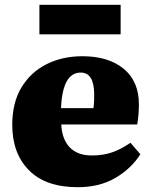

<svg xmlns="http://www.w3.org/2000/svg" viewBox="-20 -765 630 799"><path d="M304 14Q170 14 100.5 -56.5Q31 -127 31 -245Q31 -338 69.5 -401.5Q108 -465 174 -498Q240 -531 323 -531Q431 -531 494.5 -479Q558 -427 558 -331Q558 -288 551 -247H235Q238 -185 270.5 -151.5Q303 -118 362 -118Q409 -118 446.5 -131Q484 -144 523 -171L564 -123Q526 -63 460 -24.5Q394 14 304 14ZM234 -315H369Q371 -330 371.5 -343.5Q372 -357 372 -371Q372 -463 316 -463Q240 -463 234 -315ZM144 -622V-745H482V-622Z"/></svg>

Font: Literata 36pt ExtraBold
Style: Regular
Weight: 800
Designer: Latin by Veronika Burian and Jose Scaglione. Greek by Irene Vlachou. Cyrillic by Vera Evstafieva.
Foundry: TypeTogether
Version: Version 3.002